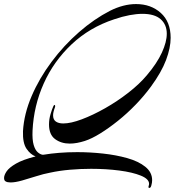

<svg xmlns="http://www.w3.org/2000/svg" viewBox="-66 -697 859 944"><path d="M668 227Q662 227 665 217Q667 211 667 207Q667 183 626.5 166.5Q586 150 521 141.5Q456 133 382 133Q330 133 278 137.5Q226 142 180 152Q148 158 112 169.5Q76 181 42.5 190.5Q9 200 -14 200Q-30 200 -38 195Q-46 191 -46 178Q-46 164 -33.5 145.5Q-21 127 12.5 107.5Q46 88 109 72Q84 63 64.5 34.5Q45 6 47 -52Q52 -137 89.5 -224.5Q127 -312 187.5 -393Q248 -474 322.5 -539Q397 -604 475 -644Q541 -677 603 -677Q676 -677 724.5 -633.5Q773 -590 773 -511Q773 -462 750.5 -402Q728 -342 676 -271Q643 -226 601 -182.5Q559 -139 514 -103Q469 -67 427 -41Q385 -15 351 -4Q332 2 313.5 5.5Q295 9 277 9Q235 9 205 -13Q175 -35 175 -85Q175 -111 182.5 -136Q190 -161 196 -174Q199 -181 202 -181Q204 -181 205 -177.5Q206 -174 204 -169Q195 -145 195 -130Q195 -109 208.5 -99.5Q222 -90 245 -90Q282 -90 336.5 -110.5Q391 -131 451 -165Q511 -199 565.5 -241.5Q620 -284 656 -327Q706 -386 730 -438.5Q754 -491 754 -531Q754 -576 724 -602.5Q694 -629 634 -629Q606 -629 571 -622.5Q536 -616 495 -602Q374 -562 286 -479Q198 -396 149 -286.5Q100 -177 94 -55Q92 -10 99.5 15.5Q107 41 120 52Q133 63 145 64L153 63Q182 58 224 54.5Q266 51 314 51Q376 51 440.5 58Q505 65 560 80.5Q615 96 648.5 123Q682 150 682 189Q682 195 681 201.5Q680 208 678 215Q675 227 668 227Z"/></svg>

Font: Arizonia
Style: Regular
Weight: 400
Designer: Robert E. Leuschke
Foundry: Robert E. Leuschke
Version: Version 1.010; ttfautohint (v1.8.4.7-5d5b)